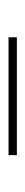

<svg xmlns="http://www.w3.org/2000/svg" viewBox="180 -502 60 461"><g transform="rotate(-90 210.5 -271.0)"><path d="M352 -261H69V-281H352Z"/></g></svg>

Font: Raleway
Style: Thin
Weight: 100
Designer: Matt McInerney, Pablo Impallari, Rodrigo Fuenzalida
Foundry: Matt McInerney, Pablo Impallari, Rodrigo Fuenzalida
Version: Version 3.000